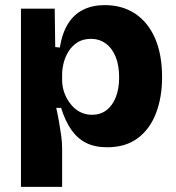

<svg xmlns="http://www.w3.org/2000/svg" viewBox="-20 -562 688 751"><path d="M62 169V-258V-528H194L196 -378L214 -376Q223 -432 246 -469Q269 -506 305.5 -524Q342 -542 389 -542Q459 -542 509.5 -508Q560 -474 587 -411Q614 -348 614 -260Q614 -182 590.5 -120Q567 -58 519.5 -22Q472 14 399 14Q350 14 316 -3.5Q282 -21 258.5 -55Q235 -89 219 -140H200Q206 -113 211 -85Q216 -57 219.5 -31Q223 -5 223 19V169ZM340 -113Q373 -113 396.5 -131Q420 -149 433 -182Q446 -215 446 -259Q446 -306 432.5 -339.5Q419 -373 394 -391.5Q369 -410 336 -410Q305 -410 283.5 -396.5Q262 -383 248.5 -361.5Q235 -340 229 -316Q223 -292 223 -271V-249Q223 -230 228 -211Q233 -192 243 -174.5Q253 -157 267 -143Q281 -129 299.5 -121Q318 -113 340 -113Z"/></svg>

Font: Bricolage Grotesque ExtraBold
Style: Regular
Weight: 800
Designer: Mathieu Triay
Foundry: Atelier Triay
Version: Version 1.001;gftools[0.9.33.dev8+g029e19f]